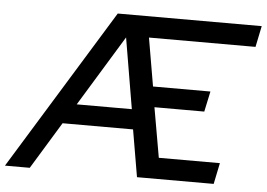

<svg xmlns="http://www.w3.org/2000/svg" viewBox="-103 -766 1157 833"><g transform="rotate(5 475.5 -350.0)"><path d="M-53 0 377 -700H1004L985 -608H521L557 -398H807L788 -309H571L609 -92H875L856 0H522L487 -205H180L55 0ZM234 -292H474L422 -600Z"/></g></svg>

Font: Red Hat Display Medium
Style: Italic
Weight: 500
Italic angle: -12°
Designer: Pentagram, MCKL
Foundry: Pentagram, MCKL
Version: Version 1.023; ttfautohint (v1.8.3)